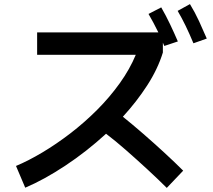

<svg xmlns="http://www.w3.org/2000/svg" viewBox="-20 -872 1040 936"><path d="M923 -661Q903 -709 884.5 -747Q866 -785 846 -819L906 -852Q931 -811 950.5 -768.5Q970 -726 988 -684ZM103 43 58 -63Q118 -88 186 -128.5Q254 -169 322.5 -221.5Q391 -274 453 -336Q515 -398 564 -466.5Q613 -535 642 -605H161V-714H752Q728 -763 704 -804L766 -836Q789 -796 809 -754Q829 -712 847 -670L781 -648Q778 -656 774 -664V-616Q749 -535 697.5 -455.5Q646 -376 579 -303Q625 -266 678 -220Q731 -174 782 -127Q833 -80 873 -40L793 44Q752 3 700 -45Q648 -93 595 -139.5Q542 -186 497 -220Q402 -133 298.5 -64.5Q195 4 103 43Z"/></svg>

Font: Murecho Medium
Style: Regular
Weight: 500
Designer: Neil Summerour
Foundry: Positype
Version: Version 1.010; ttfautohint (v1.8.3)